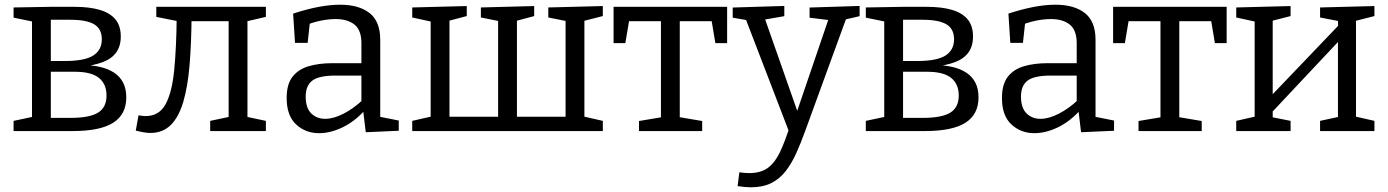

<svg xmlns="http://www.w3.org/2000/svg" viewBox="-20 -557 5898 816"><path d="M196 -528H296.3Q360.3 -528 404.2 -515Q448 -502 470.7 -474.5Q493.3 -447 493.3 -401.7Q493.3 -361 473.8 -334Q454.3 -307 416 -292.7Q377.7 -278.3 320.3 -273L324.3 -281Q368.7 -280.7 404 -272.8Q439.3 -265 464.8 -248.2Q490.3 -231.3 503.5 -205.5Q516.7 -179.7 516.7 -143Q516.7 -71 461.3 -35.5Q406 0 288.3 0H37.7V-43.3L124.7 -61.7L116 -51.3V-473L124 -464.3L37.7 -482V-525.3ZM279.7 -473H182L196 -487.3V-286.3L182 -297.7H255.3Q339.3 -297.7 376 -320.8Q412.7 -344 412.7 -390Q412.7 -434.7 380 -453.8Q347.3 -473 279.7 -473ZM279.3 -56Q360 -56 396.3 -78Q432.7 -100 432.7 -151.3Q432.7 -199.7 400.5 -225.8Q368.3 -252 298.7 -252H182L196 -264.7V-42.7L182 -56Z M619.3 8Q605.3 8 590.2 5.3Q575 2.7 557 -2L568.7 -67Q577 -65.7 584.3 -64.7Q591.7 -63.7 599 -63.7Q656.3 -63.7 683.8 -114.3Q711.3 -165 720.5 -260.2Q729.7 -355.3 731 -488L752 -463.7L644.3 -485.3V-528H1110V-485.3L1014 -463L1031.7 -488.3V-51.3L1023 -61.7L1110 -43.3V0H873.3V-43.3L960.3 -61.7L951.7 -51.3V-490.3L965.7 -467H769L794.3 -490Q793.3 -373 785.7 -280.8Q778 -188.7 759 -124.3Q740 -60 706 -26Q672 8 619.3 8Z M1596 -45.2 1583 -63 1674.7 -44.7V-1.3L1534.5 5L1523 -91L1530 -88Q1486.3 -39.8 1435.1 -15.4Q1384 9 1336 9Q1278.3 9 1238.3 -28.3Q1198.3 -65.5 1198.3 -140.5Q1198.3 -198.7 1223 -230.6Q1247.8 -262.5 1291.6 -275.5Q1335.5 -288.5 1393.5 -288.5H1524.5L1516 -278.5V-373.8Q1516 -428.5 1486.8 -452.3Q1457.5 -476 1406.5 -476Q1379.5 -476 1349.4 -470.4Q1319.2 -464.8 1285.2 -452.8L1297.5 -466L1287.5 -374.8H1233.8L1225.8 -499.2Q1283.3 -518 1333 -527.5Q1382.7 -537 1425.5 -537Q1505.5 -537 1550.7 -501.5Q1596 -466 1596 -388ZM1279.2 -146.7Q1279.2 -98.2 1302.7 -75.1Q1326.2 -52 1362.2 -52Q1397.5 -52 1439.9 -73.7Q1482.3 -95.5 1521.8 -132.5L1516 -111V-245L1524.5 -235.8H1406Q1335.2 -235.8 1307.2 -214.4Q1279.2 -193 1279.2 -146.7Z M1732 0V-43.3L1827.3 -65L1810.3 -39V-486.7L1831.3 -461L1732 -482.7V-525.3L1963.7 -531.3V-488.7L1871.3 -464.3L1890.3 -488.3V-37L1868.3 -61H2116.3L2097 -37V-486.7L2111 -465.3L2023.7 -482.7V-525.3L2250.3 -531.3V-488.7L2159.3 -464.3L2177 -488.3V-33.7L2158 -61H2406.3L2383.7 -37V-486.7L2397.7 -465.3L2310.3 -482.7V-525.3L2542 -531.3V-488.7L2446 -464.3L2463.7 -488.3V-39L2446.7 -65L2542 -43.3V0Z M2695.7 0V-42.7L2806.7 -61.3L2789 -39.7V-481.3L2808.3 -467H2638.3L2656.3 -484L2637.7 -373.7H2587.7V-528H3070.3V-373.7H3020.3L3002.3 -481.3L3018.7 -467H2852L2869 -481.3V-39.7L2854.3 -61.3L2964.3 -42.7V0Z M3114.7 234 3122.3 175.3Q3134.3 177 3144.5 177.8Q3154.7 178.7 3164 178.7Q3213.3 178.7 3243.7 156.2Q3274 133.7 3295.2 88.8Q3316.3 44 3337.7 -23L3335 7L3148 -479.7L3159 -470.7L3094 -481.7V-525L3313.3 -531.7V-488.3L3223.3 -472.7L3229.3 -481.7L3378.3 -57.3L3359.7 -61L3502.7 -480.3L3508.7 -471L3420.7 -481.7V-525L3633.3 -531.7V-488.3L3563.3 -472L3577.3 -481L3401.3 1.7Q3383 52.3 3363.5 95.3Q3344 138.3 3318.8 170.7Q3293.7 203 3258 221Q3222.3 239 3171.3 239Q3147.7 239 3114.7 234Z M3818 -528H3918.3Q3982.3 -528 4026.2 -515Q4070 -502 4092.7 -474.5Q4115.3 -447 4115.3 -401.7Q4115.3 -361 4095.8 -334Q4076.3 -307 4038 -292.7Q3999.7 -278.3 3942.3 -273L3946.3 -281Q3990.7 -280.7 4026 -272.8Q4061.3 -265 4086.8 -248.2Q4112.3 -231.3 4125.5 -205.5Q4138.7 -179.7 4138.7 -143Q4138.7 -71 4083.3 -35.5Q4028 0 3910.3 0H3659.7V-43.3L3746.7 -61.7L3738 -51.3V-473L3746 -464.3L3659.7 -482V-525.3ZM3901.7 -473H3804L3818 -487.3V-286.3L3804 -297.7H3877.3Q3961.3 -297.7 3998 -320.8Q4034.7 -344 4034.7 -390Q4034.7 -434.7 4002 -453.8Q3969.3 -473 3901.7 -473ZM3901.3 -56Q3982 -56 4018.3 -78Q4054.7 -100 4054.7 -151.3Q4054.7 -199.7 4022.5 -225.8Q3990.3 -252 3920.7 -252H3804L3818 -264.7V-42.7L3804 -56Z M4636 -45.2 4623 -63 4714.7 -44.7V-1.3L4574.5 5L4563 -91L4570 -88Q4526.3 -39.8 4475.1 -15.4Q4424 9 4376 9Q4318.3 9 4278.3 -28.3Q4238.3 -65.5 4238.3 -140.5Q4238.3 -198.7 4263 -230.6Q4287.8 -262.5 4331.6 -275.5Q4375.5 -288.5 4433.5 -288.5H4564.5L4556 -278.5V-373.8Q4556 -428.5 4526.8 -452.3Q4497.5 -476 4446.5 -476Q4419.5 -476 4389.4 -470.4Q4359.2 -464.8 4325.2 -452.8L4337.5 -466L4327.5 -374.8H4273.8L4265.8 -499.2Q4323.3 -518 4373 -527.5Q4422.7 -537 4465.5 -537Q4545.5 -537 4590.7 -501.5Q4636 -466 4636 -388ZM4319.2 -146.7Q4319.2 -98.2 4342.7 -75.1Q4366.2 -52 4402.2 -52Q4437.5 -52 4479.9 -73.7Q4522.3 -95.5 4561.8 -132.5L4556 -111V-245L4564.5 -235.8H4446Q4375.2 -235.8 4347.2 -214.4Q4319.2 -193 4319.2 -146.7Z M4818.7 0V-42.7L4929.7 -61.3L4912 -39.7V-481.3L4931.3 -467H4761.3L4779.3 -484L4760.7 -373.7H4710.7V-528H5193.3V-373.7H5143.3L5125.3 -481.3L5141.7 -467H4975L4992 -481.3V-39.7L4977.3 -61.3L5087.3 -42.7V0Z M5234 0V-43.3L5329.3 -65L5312.3 -46.7V-480L5333.3 -461L5234 -482.7V-525.3L5465 -531.3V-488.7L5370 -464.3L5389 -481.7V-141L5375.3 -142.3L5676 -456.7L5667 -438L5666.3 -480L5680.3 -465.3L5590.3 -482.7V-525.3L5821.3 -531.3V-488.7L5725.3 -464.3L5743 -481.7V-46.7L5726 -65L5821.3 -43.3V0H5590.3V-43.3L5681.3 -63L5666.3 -46.7V-399.3L5679 -392L5379.3 -73L5389 -91.3V-46.7L5381.3 -60L5465 -43.3V0Z"/></svg>

Font: Bitter Thin
Style: Regular
Weight: 100
Designer: Sol Matas, and Bitter project Authors
Foundry: Sol Matas
Version: Version 2.002